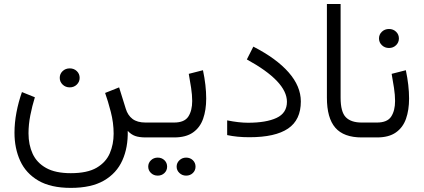

<svg xmlns="http://www.w3.org/2000/svg" viewBox="-20 -685 2112 957"><path d="M277.8 -296.9Q277.8 -316.9 292.2 -330.6Q306.6 -344.2 327.6 -344.2Q348.6 -344.2 362.8 -330.6Q377 -316.9 377 -296.9Q377 -277.3 362.8 -263.4Q348.6 -249.5 327.6 -249.5Q306.6 -249.5 292.2 -263.4Q277.8 -277.3 277.8 -296.9ZM333 178.2Q415.5 178.2 461.9 150.9Q508.3 123.5 527.3 78.9Q546.4 34.2 546.4 -18.6Q546.4 -73.2 532.2 -127.7Q518.1 -182.1 503.9 -221.7L573.7 -249.5L606.9 -143.1Q616.7 -110.4 640.4 -92.3Q664.1 -74.2 705.6 -74.2H727.5V0H707Q673.8 0 653.6 -7.3Q633.3 -14.6 616.7 -32.7Q618.7 50.3 589.8 114.5Q561 178.7 498 215.1Q435.1 251.5 333 251.5Q232.9 251.5 170.9 215.1Q108.9 178.7 80.6 116.5Q52.2 54.2 52.2 -23.4Q52.2 -72.8 62 -124.5Q71.8 -176.3 89.4 -226.1L153.8 -200.2Q140.1 -156.2 131.1 -110.1Q122.1 -64 122.1 -20.5Q122.1 36.6 142.8 81.5Q163.6 126.5 210 152.3Q256.3 178.2 333 178.2Z M708 -74.2H847.2Q899.4 -74.2 918.7 -104Q938 -133.8 938 -181.6Q938 -211.4 932.6 -246.8Q927.2 -282.2 920.9 -316.9L991.7 -335Q1007.8 -258.8 1007.8 -193.8Q1007.8 -136.7 992.4 -93Q977.1 -49.3 941.9 -24.7Q906.7 0 848.1 0H708ZM860.4 145.5Q860.4 127 874.3 113.8Q888.2 100.6 907.7 100.6Q927.7 100.6 941.2 113.5Q954.6 126.5 954.6 145.5Q954.6 164.6 941.2 177.5Q927.7 190.4 907.7 190.4Q888.2 190.4 874.3 177.2Q860.4 164.1 860.4 145.5ZM718.8 145.5Q718.8 127 732.4 113.8Q746.1 100.6 766.1 100.6Q786.1 100.6 799.6 113.5Q813 126.5 813 145.5Q813 164.6 799.6 177.5Q786.1 190.4 766.1 190.4Q746.1 190.4 732.4 177.2Q718.8 164.1 718.8 145.5Z M1215.8 -73.2Q1307.1 -73.2 1358.6 -97.4Q1410.2 -121.6 1410.2 -177.7Q1410.2 -279.3 1210.4 -388.7L1242.7 -452.6Q1357.9 -393.6 1418.7 -324.2Q1479.5 -254.9 1479.5 -179.2Q1479.5 -87.4 1415.8 -44.2Q1352.1 -1 1223.1 -1Q1161.1 -1 1112.3 -11.7V-85Q1170.9 -73.2 1215.8 -73.2Z M1609.4 -665H1677.7V-198.2Q1677.7 -127.4 1703.6 -100.8Q1729.5 -74.2 1782.7 -74.2H1799.3V0H1782.7Q1693.4 0 1651.4 -48.3Q1609.4 -96.7 1609.4 -198.2Z M1859.4 0H1779.8V-74.2H1858.4Q1910.6 -74.2 1929.9 -104Q1949.2 -133.8 1949.2 -181.6Q1949.2 -211.4 1943.8 -246.8Q1938.5 -282.2 1932.1 -316.9L2002.9 -335Q2019 -258.8 2019 -193.8Q2019 -136.7 2003.7 -93Q1988.3 -49.3 1953.1 -24.7Q1918 0 1859.4 0ZM1869.1 -493.2Q1869.1 -513.2 1883.5 -526.9Q1897.9 -540.5 1918.9 -540.5Q1939.9 -540.5 1954.1 -526.9Q1968.3 -513.2 1968.3 -493.2Q1968.3 -473.6 1954.1 -459.7Q1939.9 -445.8 1918.9 -445.8Q1897.9 -445.8 1883.5 -459.7Q1869.1 -473.6 1869.1 -493.2Z"/></svg>

Font: Vazirmatn RD UI Light
Style: Regular
Weight: 300
Designer: Saber Rastikerdar
Foundry: Saber Rastikerdar
Version: Version 33.003